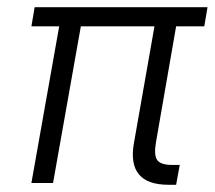

<svg xmlns="http://www.w3.org/2000/svg" viewBox="-20 -507 595 532"><path d="M478 -50 468 5H447Q331 5 351 -110L408 -434H204L127 0H67L144 -434H67L76 -487H555L546 -434H468L412 -112Q406 -76 416 -63Q426 -50 457 -50Z"/></svg>

Font: Inria Sans Light
Style: Italic
Weight: 300
Italic angle: -10°
Designer: Black Foundry Team
Foundry: Black Foundry
Version: Version 1.2; ttfautohint (v1.8.3)